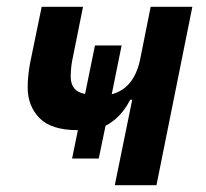

<svg xmlns="http://www.w3.org/2000/svg" viewBox="-20 -542 603 562"><path d="M316 0 367 -250H361Q348 -224 329.5 -204.5Q311 -185 289 -174L269 -78H191L208 -161Q130 -161 95.5 -196.5Q61 -232 61 -286Q61 -304 63 -322.5Q65 -341 68 -357L102 -522H223L191 -363Q189 -352 188 -340Q187 -328 187 -317Q187 -297 197 -284Q207 -271 229 -267L258 -409H336L307 -266Q325 -271 338.5 -280Q352 -289 362 -302Q372 -315 379 -331.5Q386 -348 390 -367L421 -522H543L438 0Z"/></svg>

Font: IBM Plex Sans SemiBold
Style: Italic
Weight: 600
Italic angle: -11.31°
Designer: Mike Abbink, Paul van der Laan, Pieter van Rosmalen
Foundry: Bold Monday
Version: Version 3.201